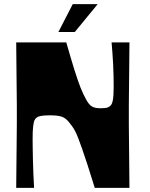

<svg xmlns="http://www.w3.org/2000/svg" viewBox="-20 -904 723 924"><path d="M58 0Q59 -96 59.5 -156.5Q60 -217 60.5 -252Q61 -287 61 -305Q61 -323 61 -332Q61 -341 61 -350Q61 -359 61 -368Q61 -377 61 -395Q61 -413 60.5 -448Q60 -483 59.5 -543.5Q59 -604 58 -700H299Q311 -659 320.5 -626Q330 -593 338.5 -566.5Q347 -540 354 -519.5Q361 -499 367.5 -482.5Q374 -466 380.5 -452.5Q387 -439 394 -426Q408 -400 422.5 -391.5Q437 -383 464 -383Q488 -383 498.5 -387Q509 -391 516 -401Q520 -407 522.5 -419Q525 -431 526 -448Q527 -465 527 -485Q527 -510 526.5 -538Q526 -566 524.5 -594.5Q523 -623 521 -650Q519 -677 517 -700H603Q602 -604 601.5 -543.5Q601 -483 600.5 -448Q600 -413 600 -395Q600 -377 600 -368Q600 -359 600 -350Q600 -341 600 -332Q600 -323 600 -305Q600 -287 600.5 -252Q601 -217 601.5 -156.5Q602 -96 603 0H436Q416 -65 401 -111Q386 -157 375 -188.5Q364 -220 356 -240.5Q348 -261 341 -274Q334 -287 327 -296.5Q320 -306 312 -316Q296 -336 277 -342.5Q258 -349 221 -349Q180 -349 164 -342.5Q148 -336 143 -317Q141 -307 139.5 -295.5Q138 -284 137.5 -268.5Q137 -253 137 -229Q137 -210 137.5 -186Q138 -162 138.5 -133.5Q139 -105 140.5 -71.5Q142 -38 144 0ZM261 -750 330 -884H450L340 -750Z"/></svg>

Font: Ojuju ExtraBold
Style: Regular
Weight: 800
Designer: Chisaokwu Joboson, Mirko Velimirovic
Foundry: Udi Foundry
Version: Version 1.000